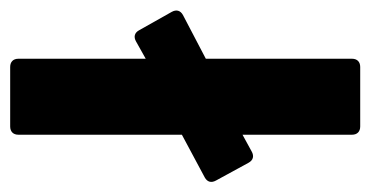

<svg xmlns="http://www.w3.org/2000/svg" viewBox="-206 -520 711 368"><g transform="rotate(90 149.0 -335.5)"><path d="M310.5 -394.5 276.4 -457C271.5 -465.8 263.7 -467.8 254.9 -462.9L222.7 -445.3V-655.3C222.7 -665 216.8 -670.9 207 -670.9H92.8C83 -670.9 77.1 -665 77.1 -655.3V-375L-6.8 -331.1C-15.6 -326.2 -17.6 -318.4 -12.7 -309.6L22.5 -247.1C27.3 -238.3 35.2 -236.3 43.9 -241.2L77.1 -259.8V-15.6C77.1 -5.9 83 0 92.8 0H207C216.8 0 222.7 -5.9 222.7 -15.6V-329.1L304.7 -373C313.5 -377.9 315.4 -385.7 310.5 -394.5Z"/></g></svg>

Font: Ed Sans Neue
Style: Bold
Weight: 700
Designer: Stephen Hutchings
Version: Version 1.004;PS 001.004;hotconv 1.0.88;makeotf.lib2.5.64775